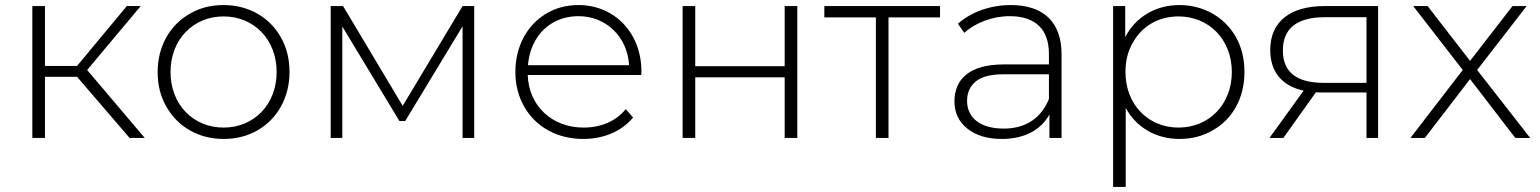

<svg xmlns="http://www.w3.org/2000/svg" viewBox="-20 -546 6096 760"><path d="M108 -522V0H158V-242H285L493 0H553L325 -269L537 -522H482L285 -285H158V-522Z M604 -261C604 -210 615 -165 638 -125C683 -44 766 4 865 4C914 4 959 -7 999 -30C1078 -75 1126 -160 1126 -261C1126 -312 1115 -357 1092 -398C1047 -478 964 -526 865 -526C816 -526 771 -515 732 -492C652 -447 604 -362 604 -261ZM655 -261C655 -390 745 -481 865 -481C985 -481 1075 -390 1075 -261C1075 -132 985 -41 865 -41C745 -41 655 -132 655 -261Z M1289 0H1335V-441L1561 -67H1584L1811 -442V0H1857V-522H1811L1574 -127L1338 -522H1289Z M2055 -124C2100 -44 2185 4 2289 4C2369 4 2441 -26 2486 -81L2457 -114C2418 -66 2358 -41 2290 -41C2166 -41 2073 -126 2069 -249H2518L2519 -263C2519 -416 2412 -526 2270 -526C2223 -526 2180 -515 2142 -492C2066 -447 2020 -362 2020 -261C2020 -210 2032 -164 2055 -124ZM2101 -389C2136 -448 2197 -482 2270 -482C2379 -482 2464 -400 2470 -288H2070C2073 -325 2083 -359 2101 -389Z M2682 -522V0H2732V-240H3086V0H3136V-522H3086V-284H2732V-522Z M3243 -477H3447V0H3497V-477H3701V-522H3243Z M3809 -37C3842 -10 3888 4 3946 4C4035 4 4101 -32 4134 -93V0H4182V-331C4182 -459 4110 -526 3981 -526C3901 -526 3824 -499 3772 -452L3797 -416C3841 -456 3908 -482 3977 -482C4078 -482 4132 -430 4132 -333V-291H3953C3817 -291 3758 -232 3758 -145C3758 -100 3775 -64 3809 -37ZM3843 -224C3866 -243 3903 -252 3954 -252H4132V-154C4101 -78 4040 -37 3953 -37C3861 -37 3808 -79 3808 -147C3808 -180 3820 -205 3843 -224Z M4386 -522V194H4436V-119C4477 -42 4556 4 4648 4C4697 4 4741 -7 4780 -30C4859 -74 4906 -158 4906 -261C4906 -312 4895 -358 4873 -398C4828 -478 4745 -526 4648 -526C4555 -526 4475 -479 4434 -399V-522ZM4463 -375C4499 -442 4565 -481 4645 -481C4765 -481 4856 -390 4856 -261C4856 -132 4765 -41 4645 -41C4525 -41 4435 -132 4435 -261C4435 -304 4444 -342 4463 -375Z M5060 0 5189 -181C5194 -180 5203 -180 5215 -180H5389V0H5435V-522H5223C5090 -522 5008 -463 5008 -348C5008 -261 5055 -206 5140 -187L5005 0ZM5226 -478H5389V-218H5220C5112 -218 5058 -261 5058 -346C5058 -434 5114 -478 5226 -478Z M5563 0H5620L5799 -233L5978 0H6037L5827 -269L6023 -522H5967L5799 -305L5631 -522H5574L5770 -269Z"/></svg>

Font: Montserrat Light
Style: Regular
Weight: 300
Designer: Julieta Ulanovsky
Foundry: Julieta Ulanovsky
Version: Version 7.200